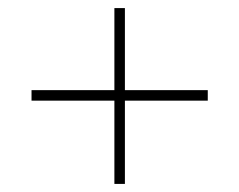

<svg xmlns="http://www.w3.org/2000/svg" viewBox="-20 -558 591 475"><path d="M263 -309V-103H289V-309H494V-335H289V-538H263V-335H58V-309Z"/></svg>

Font: Noto Sans Gurmukhi UI Thin
Style: Regular
Weight: 100
Designer: Jelle Bosma - Monotype Design Team
Foundry: Monotype Imaging Inc.
Version: Version 2.004